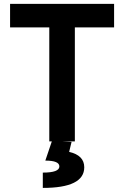

<svg xmlns="http://www.w3.org/2000/svg" viewBox="-20 -713 626 968"><path d="M228.5 0V-574.7H30.8V-693.4H555.2V-574.7H357.4V0ZM195.8 234.4V157.2Q279.3 157.2 279.3 126Q279.3 96.7 208.5 96.7L242.2 -2.9L340.8 2.4L328.6 52.7Q404.8 70.3 404.8 130.4Q404.8 234.4 195.8 234.4Z"/></svg>

Font: Caskaydia Cove
Style: Bold
Weight: 700
Monospace: yes
Designer: Aaron Bell
Foundry: Saja Typeworks
Version: Version 4.300; ttfautohint (v1.8.3)